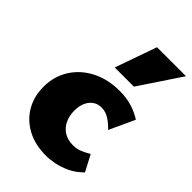

<svg xmlns="http://www.w3.org/2000/svg" viewBox="-217 -797 899 899"><g transform="rotate(45 232.5 -347.5)"><path d="M265 16Q191 16 138 -13Q85 -42 56.5 -91.5Q28 -141 28 -204Q28 -274 62.5 -328Q97 -382 157 -412.5Q217 -443 295 -443Q339 -443 375.5 -432Q412 -421 443 -401L385 -275Q367 -295 342.5 -311.5Q318 -328 289 -328Q265 -328 247 -315.5Q229 -303 219 -280.5Q209 -258 209 -227Q209 -193 222 -166Q235 -139 259.5 -123.5Q284 -108 319 -108Q344 -108 364.5 -116.5Q385 -125 407 -138L449 -58Q418 -27 384.5 -11.5Q351 4 320.5 10Q290 16 265 16ZM200 -504 273 -711H465L327 -504Z"/></g></svg>

Font: Ysabeau Office Black
Style: Regular
Weight: 900
Designer: Christian Thalmann (Catharsis Fonts)
Version: Version 2.001;gftools[0.9.30]; featfreeze: tnum,lnum,ss02